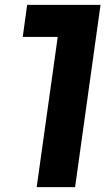

<svg xmlns="http://www.w3.org/2000/svg" viewBox="-20 -765 453 785"><path d="M130 0H287L391 -745H91L73 -614H216Z"/></svg>

Font: Mluvka ExtraBold
Style: Italic
Weight: 800
Italic angle: -8°
Designer: Modified by Jiří Krblich, Original typeface by Gumpita Rahayu
Foundry: Gumpita Rahayu & Jiří Krblich
Version: Version 2.000;Glyphs 3.1.1 (3134)